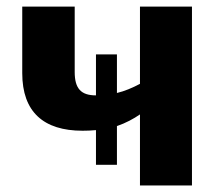

<svg xmlns="http://www.w3.org/2000/svg" viewBox="-20 -566 674 586"><path d="M407.2 -545.9V-310.1C384.3 -297.9 359.9 -287.6 336.9 -282.2V-399.9H272.9V-274.9C227.5 -274.9 208 -295.4 208 -346.2V-545.9H47.9V-342.8C47.9 -224.1 113.3 -167 231.9 -167C245.6 -167 258.8 -167.5 272.9 -168.9V-63H336.9V-181.2C363.8 -190.4 388.2 -203.6 407.2 -216.8V0H565.9V-545.9Z"/></svg>

Font: Avrile Sans
Style: Bold
Weight: 700
Designer: Monotype Design Team, Google (font), Stefan Peev (BGR Cyrillic), Cristiano Sobral (main changes)
Foundry: The Avrile Sans Project Authors
Version: Version 3.110